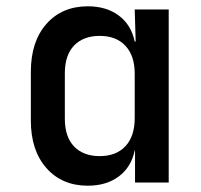

<svg xmlns="http://www.w3.org/2000/svg" viewBox="-20 -580 640 610"><path d="M259 10Q177 10 127.5 -46Q78 -102 78 -197V-352Q78 -448 127.5 -504Q177 -560 259 -560Q318 -560 357.5 -530.5Q397 -501 408 -448H411L408 -550H516V0H409V-102H408Q397 -49 357.5 -19.5Q318 10 259 10ZM297 -84Q349 -84 378.5 -115.5Q408 -147 408 -205V-346Q408 -403 378.5 -434.5Q349 -466 297 -466Q245 -466 215.5 -435.5Q186 -405 186 -347V-203Q186 -145 215.5 -114.5Q245 -84 297 -84Z"/></svg>

Font: JetBrains Mono NL SemiBold
Style: Regular
Weight: 600
Designer: Philipp Nurullin, Konstantin Bulenkov
Foundry: JetBrains
Version: Version 2.304; ttfautohint (v1.8.4.7-5d5b)